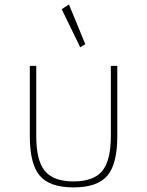

<svg xmlns="http://www.w3.org/2000/svg" viewBox="-20 -798 639 834"><path d="M299.5 16Q196 16 152.8 -34.8Q109.5 -85.5 109.5 -207V-512H137.5V-207Q137.5 -101 174.8 -55.5Q212 -10 299.5 -10Q387 -10 424.2 -55.5Q461.5 -101 461.5 -207V-512H489.5V-207Q489.5 -85.5 446.2 -34.8Q403 16 299.5 16ZM328.5 -592.5 248 -758 279.5 -778.5 350.5 -606Z"/></svg>

Font: Spartan Thin Thin
Style: Regular
Weight: 250
Version: Version 1.004